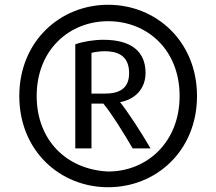

<svg xmlns="http://www.w3.org/2000/svg" viewBox="-20 -748 906 806"><path d="M807 -345C807 -115 636 38 434 38C232 38 61 -115 61 -345C61 -574 232 -728 434 -728C636 -728 807 -574 807 -345ZM734 -345C734 -540 597 -659 434 -659C271 -659 134 -539 134 -345C134 -159 260 -36 434 -28C597 -28 734 -151 734 -345ZM612 -125H537C497 -193 451 -268 414 -313H364V-125H296V-562C327 -573 372 -581 414 -581C531 -581 591 -532 591 -442C591 -376 548 -329 478 -318V-327C520 -275 572 -193 612 -125ZM522 -441C522 -518 469 -533 419 -533C398 -533 375 -529 364 -526V-355H419C478 -355 522 -374 522 -441Z"/></svg>

Font: Repo Medium
Style: Regular
Weight: 500
Designer: Stefan Peev
Foundry: Context Ltd
Version: Version 1.502